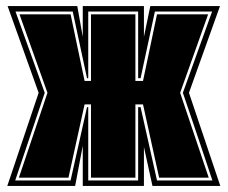

<svg xmlns="http://www.w3.org/2000/svg" viewBox="-20 -611 748 631"><path d="M4 0 107 -306 5 -591H234L252 -490V-591H453V-490L474 -591H703L601 -306L704 0H481L453 -128V0H252V-132L227 0ZM30 -18H212L266 -259H270V-18H434V-259H442L496 -18H678Q655 -87 630 -161.5Q605 -236 581 -306L677 -573H489L442 -354H434V-573H270V-354H266L219 -573H31L127 -306ZM42 -27 136 -306 44 -564H212L258 -345H279V-564H425V-345H450L496 -564H664L572 -306L666 -27H503L450 -268H425V-27H279V-268H258L205 -27Z"/></svg>

Font: Alumni Sans Collegiate One
Style: Regular
Weight: 400
Designer: Robert E. Leuschke
Foundry: Robert E. Leuschke
Version: Version 1.100